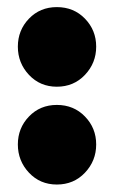

<svg xmlns="http://www.w3.org/2000/svg" viewBox="-20 -494 310 527"><path d="M136 12.5Q90 12.5 59.5 -20Q29 -52.5 29 -97.5Q29 -142.5 59.5 -174.2Q90 -206 136 -206Q182.5 -206 213.2 -174.2Q244 -142.5 244 -97.5Q244 -52.5 213.2 -20Q182.5 12.5 136 12.5ZM136 -256Q90 -256 59.5 -288.5Q29 -321 29 -366Q29 -411 59.5 -442.8Q90 -474.5 136 -474.5Q182.5 -474.5 213.2 -442.8Q244 -411 244 -366Q244 -321 213.2 -288.5Q182.5 -256 136 -256Z"/></svg>

Font: Fraunces 144pt S050 Black
Style: Regular
Weight: 900
Version: Version 1.000; ttfautohint (v1.8.3)